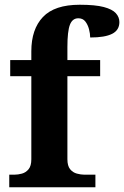

<svg xmlns="http://www.w3.org/2000/svg" viewBox="-20 -789 523 809"><path d="M19 0V-53H41Q56 -53 72.5 -57.5Q89 -62 100.5 -76Q112 -90 112 -118V-468H23V-536H112V-573Q112 -666 161 -717.5Q210 -769 316 -769Q381 -769 417 -759.5Q453 -750 468 -733.5Q483 -717 483 -696Q483 -662 452.5 -646.5Q422 -631 360 -631Q360 -647 355 -666Q350 -685 339.5 -698.5Q329 -712 310 -712Q285 -712 274.5 -684.5Q264 -657 264 -591V-536H402V-468H264V-118Q264 -90 275.5 -76Q287 -62 304 -57.5Q321 -53 335 -53H382V0Z"/></svg>

Font: Noto Serif Test
Style: Regular
Weight: 400
Version: Version 1.000